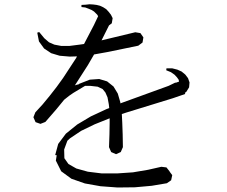

<svg xmlns="http://www.w3.org/2000/svg" viewBox="-20 -834 1040 878"><path d="M469.7 -595.7 410.2 -585 381.8 -536.1 322.3 -443.4 327.1 -445.3 341.8 -449.2 340.8 -450.2 390.6 -469.7 433.6 -472.7 469.7 -461.9 499 -438.5 518.6 -406.2 530.3 -366.2V-361.3L751 -441.4L781.2 -456.1H785.2L798.8 -460.9L796.9 -469.7L789.1 -480.5L778.3 -492.2L761.7 -503.9L740.2 -512.7L741.2 -521.5H767.6L791 -515.6L810.5 -506.8L827.1 -493.2L839.8 -476.6L846.7 -457L844.7 -434.6L832 -414.1L825.2 -409.2L827.1 -404.3L770.5 -384.8L557.6 -319.3L537.1 -312.5L539.1 -272.5L541 -218.8L542 -161.1L532.2 -138.7L510.7 -128.9L488.3 -138.7L478.5 -161.1L480.5 -218.8L481.4 -271.5V-293L413.1 -265.6L350.6 -235.4L299.8 -201.2L288.1 -190.4L273.4 -150.4L274.4 -110.4L293 -84L329.1 -63.5L381.8 -48.8L445.3 -41H515.6L587.9 -45.9L657.2 -57.6L717.8 -71.3L741.2 -68.4L755.9 -49.8V-48.8L767.6 -33.2L762.7 -9.8L743.2 3.9L673.8 15.6L596.7 22.5L517.6 23.4L439.5 17.6L368.2 4.9L306.6 -16.6L259.8 -50.8L235.4 -99.6L239.3 -124L232.4 -125L246.1 -175.8L281.2 -222.7L333 -264.6L395.5 -301.8L466.8 -335L479.5 -339.8L477.5 -357.4L471.7 -388.7L461.9 -411.1L449.2 -426.8L426.8 -437.5L392.6 -441.4H369.1L315.4 -409.2L296.9 -396.5L273.4 -377.9L238.3 -335L187.5 -276.4L165 -267.6L142.6 -275.4L132.8 -297.9L141.6 -320.3L174.8 -356.4L207 -395.5L238.3 -435.5L268.6 -477.5L328.1 -568.4L332 -576.2L298.8 -575.2L252.9 -579.1L213.9 -590.8L181.6 -612.3L158.2 -644.5L150.4 -684.6L159.2 -687.5L182.6 -659.2L204.1 -640.6L228.5 -629.9L259.8 -624H297.9L343.8 -629.9L364.3 -632.8L409.2 -718.8L428.7 -759.8L424.8 -766.6L418 -773.4L410.2 -781.2L399.4 -788.1L385.7 -793.9L370.1 -799.8L352.5 -801.8V-811.5L371.1 -812.5L389.6 -814.5L406.2 -813.5L421.9 -811.5L437.5 -807.6L452.1 -800.8L465.8 -792L476.6 -780.3L487.3 -766.6L495.1 -751L491.2 -727.5L478.5 -717.8L444.3 -649.4L598.6 -686.5L622.1 -682.6L635.7 -663.1L631.8 -639.6L612.3 -625Z"/></svg>

Font: Kurinto Seri
Style: Regular
Weight: 400
Designer: Kurinto was developed by Clint Goss from a range of fonts that are compatible with the SIL Open Font License Version 1.1
Foundry: Clinton F. Goss
Version: Version 2.196; July 25, 2020